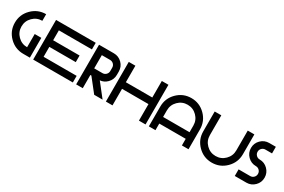

<svg xmlns="http://www.w3.org/2000/svg" viewBox="103 -1826 4364 2948"><g transform="rotate(30 2285.0 -351.5)"><path d="M380.9 0Q235.4 0 132.3 -103Q29.3 -206.1 29.3 -351.6Q29.3 -497.1 132.3 -600.1Q235.4 -703.1 380.9 -703.1V-585.9Q283.7 -585.9 215.1 -517.3Q146.5 -448.7 146.5 -351.6Q146.5 -254.4 215.1 -185.8Q283.7 -117.2 380.9 -117.2V-351.6H498V0Z M1259.8 -703.1V-585.9H673.8V-410.2H1142.6V-293H673.8V-117.2H1259.8V0H556.6V-703.1Z M1582 -703.1Q1667 -703.1 1727.1 -643.1Q1787.1 -583 1787.1 -498V-439.5Q1787.1 -354.5 1727.1 -294.4Q1673.8 -241.2 1601.6 -235.4L1787.1 0H1638.2L1453.1 -234.4H1435.5V0H1318.4V-703.1ZM1669.9 -498Q1669.9 -534.7 1644.3 -560.3Q1618.7 -585.9 1582 -585.9H1435.5V-351.6H1582Q1618.7 -351.6 1644.3 -377.2Q1669.9 -402.8 1669.9 -439.5Z M1962.9 -293V0H1845.7V-703.1H1962.9V-410.2H2431.6V-703.1H2548.8V0H2431.6V-293Z M2607.4 -351.6Q2607.4 -497.1 2710.4 -600.1Q2813.5 -703.1 2959 -703.1Q3104.5 -703.1 3207.5 -600.1Q3310.5 -497.1 3310.5 -351.6V0H3193.4V-117.2H2724.6V0H2607.4ZM3193.4 -234.4V-351.6Q3193.4 -448.7 3124.8 -517.3Q3056.2 -585.9 2959 -585.9Q2861.8 -585.9 2793.2 -517.3Q2724.6 -448.7 2724.6 -351.6V-234.4Z M3369.1 -351.6V-703.1H3486.3V-351.6Q3486.3 -254.4 3554.9 -185.8Q3623.5 -117.2 3720.7 -117.2Q3817.9 -117.2 3886.5 -185.8Q3955.1 -254.4 3955.1 -351.6V-703.1H4072.3V-351.6Q4072.3 -206.1 3969.2 -103Q3866.2 0 3720.7 0Q3575.2 0 3472.2 -103Q3369.1 -206.1 3369.1 -351.6Z M4335.9 -703.1H4453.1V-585.9H4335.9Q4299.3 -585.9 4273.7 -560.3Q4248 -534.7 4248 -498Q4248 -461.4 4273.7 -435.8Q4299.3 -410.2 4335.9 -410.2Q4420.9 -410.2 4481 -350.1Q4541 -290 4541 -205.1Q4541 -120.1 4481 -60.1Q4420.9 0 4335.9 0H4130.9V-117.2H4335.9Q4372.6 -117.2 4398.2 -142.8Q4423.8 -168.5 4423.8 -205.1Q4423.8 -241.7 4398.2 -267.3Q4372.6 -293 4335.9 -293Q4251 -293 4190.9 -353Q4130.9 -413.1 4130.9 -498Q4130.9 -583 4190.9 -643.1Q4251 -703.1 4335.9 -703.1Z"/></g></svg>

Font: Gerhaus
Style: Regular
Weight: 400
Designer: GGBotNet
Foundry: GGBotNet
Version: 1.01